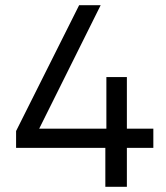

<svg xmlns="http://www.w3.org/2000/svg" viewBox="-20 -720 640 740"><path d="M386 0V-150H42V-215L285 -700H368L131 -224H390V-423H469V-224H571V-150H469V0Z"/></svg>

Font: Rethink Sans
Style: Regular
Weight: 400
Designer: The Rethink Sans project authors (Hans Thiessen). DM Sans designed by Colophon Foundry.
Foundry: Rethink Communications LLC
Version: Version 1.001